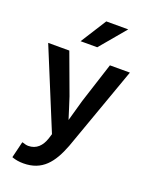

<svg xmlns="http://www.w3.org/2000/svg" viewBox="-168 -805 850 1093"><g transform="rotate(20 257.5 -258.5)"><path d="M67 91 43 190 48 192C66 198 86 202 113 202C227 202 282 131 325 19L507 -491H386L307 -246C295 -205 283 -162 271 -118C257 -160 244 -207 230 -247L140 -491H12L210 -10L201 19C185 67 155 99 105 99C94 99 81 95 72 92ZM281 -719 182 -563H283L414 -719Z"/></g></svg>

Font: Falling Sky
Style: Med
Weight: 500
Designer: Paul D. Hunt
Foundry: Adobe Systems Incorporated
Version: Version 1.02